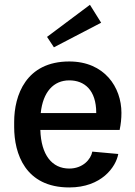

<svg xmlns="http://www.w3.org/2000/svg" viewBox="-20 -777 573 813"><path d="M408.3 -680.8 360.8 -756.7 179.2 -620.8 208.3 -576.7ZM40 -239.2C40 -126.7 86.7 16.7 273.3 16.7C410 16.7 470.8 -70 480.8 -125L370.8 -135C365 -102.5 330.8 -63.3 273.3 -63.3C200 -63.3 154.2 -120.8 150.8 -226.7H486.7H487.5L486.7 -227.5C491.7 -250.8 494.2 -275 494.2 -299.2C494.2 -407.5 422.5 -516.7 273.3 -516.7C90 -516.7 40 -373.3 40 -260.8ZM152.5 -298.3C161.7 -387.5 206.7 -436.7 273.3 -436.7C337.5 -436.7 387.5 -395.8 387.5 -299.2V-298.3Z"/></svg>

Font: Boon SemiBold
Style: Regular
Weight: 600
Designer: Sungsit Sawaiwan
Foundry: FontUni
Version: Version 2.0